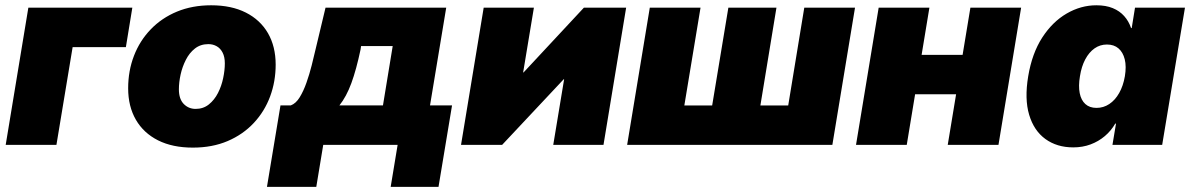

<svg xmlns="http://www.w3.org/2000/svg" viewBox="-20 -559 4595 741"><path d="M490.7 -529.3 465.8 -377H260.3L197.8 0H2L89.4 -529.3Z M724.1 10.7Q646 10.7 590.1 -17.3Q534.2 -45.4 504.4 -96.9Q474.6 -148.4 474.6 -218.3Q474.6 -285.6 497.1 -343.8Q519.5 -401.9 561.8 -445.8Q604 -489.7 663.1 -514.2Q722.2 -538.6 794.9 -538.6Q873 -538.6 928.7 -510.5Q984.4 -482.4 1014.2 -430.9Q1043.9 -379.4 1043.9 -309.6Q1043.9 -244.6 1022.5 -186.8Q1001 -128.9 959.5 -84.5Q918 -40 858.6 -14.6Q799.3 10.7 724.1 10.7ZM734.9 -138.7Q764.6 -138.7 786.1 -156Q807.6 -173.3 821.3 -200.2Q835 -227.1 841.3 -257.6Q847.7 -288.1 847.7 -314.5Q847.7 -339.4 839.1 -356Q830.6 -372.6 816.2 -380.6Q801.8 -388.7 784.2 -388.7Q753.9 -388.7 732.4 -371.8Q710.9 -355 697.3 -328.1Q683.6 -301.3 677 -271.2Q670.4 -241.2 670.4 -214.4Q670.4 -176.8 689.2 -157.7Q708 -138.7 734.9 -138.7Z M1010.3 162.1 1062.5 -152.3H1102.5Q1122.1 -159.7 1136.7 -183.6Q1151.4 -207.5 1162.8 -240Q1174.3 -272.5 1182.9 -306.6Q1191.4 -340.8 1197.8 -368.2L1236.3 -529.3H1702.1L1639.6 -152.3H1724.6L1672.4 162.1H1487.8L1514.6 0H1227.5L1200.7 162.1ZM1290 -152.3H1458L1495.6 -381.3H1373.5L1371.6 -368.2Q1355 -289.6 1335.9 -237.8Q1316.9 -186 1290 -152.3Z M2309.1 0H2115.2L2157.2 -253.4H2155.8L1918 0H1759.3L1846.7 -529.3H2040.5L1999 -279.3H2000.5L2233.4 -529.3H2396.5Z M2487.8 -529.3H2683.6L2621.1 -151.9H2728.5L2791 -529.3H2976.6L2914.6 -151.9H3022L3084 -529.3H3279.8L3192.4 0H2400.4Z M3752.9 -347.2 3727.5 -195.3H3454.1L3479.5 -347.2ZM3566.9 -529.3 3479.5 0H3283.7L3371.1 -529.3ZM3920.9 -529.3 3833.5 0H3637.7L3725.1 -529.3Z M4122.1 9.8Q4059.1 9.8 4014.6 -22.5Q3970.2 -54.7 3951.9 -116Q3933.6 -177.2 3948.2 -264.6Q3962.9 -353 4002.4 -414.1Q4042 -475.1 4096.7 -506.8Q4151.4 -538.6 4211.4 -538.6Q4248 -538.6 4274.7 -527.6Q4301.3 -516.6 4318.8 -496.8Q4336.4 -477.1 4345.2 -450.7H4347.7L4360.4 -529.3H4553.2L4465.3 0H4273.4L4287.1 -82H4284.2Q4268.1 -54.2 4243.9 -33.7Q4219.7 -13.2 4189 -1.7Q4158.2 9.8 4122.1 9.8ZM4211.9 -142.6Q4238.8 -142.6 4261.2 -157.5Q4283.7 -172.4 4299.3 -200Q4314.9 -227.5 4321.3 -264.6Q4327.6 -302.7 4320.8 -330.1Q4314 -357.4 4296.6 -372.3Q4279.3 -387.2 4252 -387.2Q4225.6 -387.2 4204.3 -372.3Q4183.1 -357.4 4168.5 -330.1Q4153.8 -302.7 4147.9 -264.6Q4141.6 -227.1 4147 -199.7Q4152.3 -172.4 4168.7 -157.5Q4185.1 -142.6 4211.9 -142.6Z"/></svg>

Font: Inter 24pt Black
Style: Italic
Weight: 900
Italic angle: -9.3988°
Designer: Rasmus Andersson
Foundry: rsms
Version: Version 4.001;git-66647c0bb